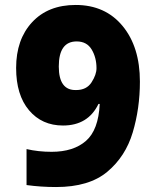

<svg xmlns="http://www.w3.org/2000/svg" viewBox="-20 -744 640 774"><path d="M217 -476Q217 -577 289 -577Q330 -577 349.5 -544.5Q369 -512 369 -469Q369 -443 349 -412Q329 -381 287 -381Q217 -379 217 -476ZM544 -415Q544 -555 474 -639.5Q404 -724 285 -724Q174 -724 109.5 -654.5Q45 -585 45 -470Q45 -361 97 -299.5Q149 -238 234 -238Q335 -238 377 -325H382Q377 -220 326.5 -176Q276 -132 188 -132Q135 -132 87 -143V2Q145 10 206 10Q339 10 412.5 -51.5Q486 -113 515 -210Q544 -307 544 -415Z"/></svg>

Font: Noto Sans Mono UI ExtraBold
Style: Regular
Weight: 800
Designer: Monotype Design team
Foundry: Monotype Imaging Inc.
Version: 1.000